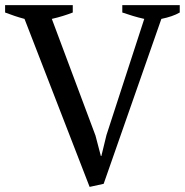

<svg xmlns="http://www.w3.org/2000/svg" viewBox="-20 -720 724 752"><path d="M397 -191 377 -109H375L354 -189L183 -646C214 -653 242 -662 265 -671V-700H0V-671C24 -662 49 -653 76 -646L331 12L386 0L612 -646C641 -652 665 -660 684 -671V-700H459V-671C486 -662 513 -653 545 -646Z"/></svg>

Font: PT Serif
Style: Regular
Weight: 400
Designer: A.Korolkova, O.Umpeleva, V.Yefimov
Foundry: ParaType Ltd
Version: Version 1.000;PS 001.000;hotconv 1.0.88;makeotf.lib2.5.64775